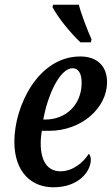

<svg xmlns="http://www.w3.org/2000/svg" viewBox="-20 -786 475 816"><path d="M322 -606H366L369 -619C352 -657 326 -723 315 -766H206L203 -756C225 -713 280 -645 322 -606ZM207 10C316 10 366 -59 366 -107C366 -118 363 -128 357 -132C334 -95 289 -58 237 -58C182 -58 153 -101 153 -177C153 -195 155 -216 158 -230H188C328 -230 435 -328 435 -437C435 -505 393 -546 321 -546C142 -546 41 -335 41 -184C41 -53 115 10 207 10ZM164 -278C182 -379 233 -496 289 -496C313 -496 327 -474 327 -434C327 -341 260 -278 173 -278Z"/></svg>

Font: Noto Serif Condensed Semi
Style: Italic
Weight: 600
Width: 3
Italic angle: -12°
Designer: Monotype Design Team
Foundry: Monotype Imaging Inc.
Version: Version 1.901